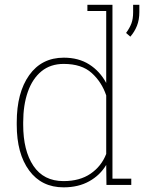

<svg xmlns="http://www.w3.org/2000/svg" viewBox="-20 -782 628 812"><path d="M249 10.3Q155.8 10.3 103.3 -61Q50.8 -132.3 50.8 -254.4V-264.6Q50.8 -390.1 103.5 -464.1Q156.2 -538.1 250 -538.1Q312.5 -538.1 357.4 -509.5Q402.3 -481 429.2 -431.2V-735.4H349.6V-761.7H455.6V-26.4H535.2V0H430.2L429.2 -84.5Q403.3 -41 357.4 -15.4Q311.5 10.3 249 10.3ZM248.5 -16.1Q317.4 -16.1 363 -47.4Q408.7 -78.6 429.2 -130.9V-378.4Q410.2 -435.1 367.7 -473.4Q325.2 -511.7 249.5 -511.7Q193.4 -511.7 155.3 -480.5Q117.2 -449.2 97.7 -393.6Q78.1 -337.9 78.1 -264.6V-254.4Q78.1 -145 121.3 -80.6Q164.6 -16.1 248.5 -16.1ZM531.2 -627 513.2 -642.6Q528.8 -664.1 535.9 -683.3Q543 -702.6 543 -730V-761.7H569.3V-731Q569.3 -698.2 559.1 -672.6Q548.8 -647 531.2 -627Z"/></svg>

Font: Roboto Slab Thin
Style: Regular
Weight: 100
Designer: Google
Version: Version 2.000; ttfautohint (v1.8.1.43-b0c9)